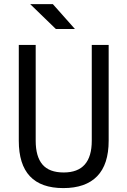

<svg xmlns="http://www.w3.org/2000/svg" viewBox="-20 -914 626 943"><path d="M291 9.8Q72.3 9.8 72.3 -222.7V-693.4H155.3V-222.7Q155.3 -145 188.5 -106Q221.7 -66.9 293 -66.9Q430.7 -66.9 430.7 -222.7V-693.4H513.7V-222.7Q513.7 -106.4 457 -48.3Q400.4 9.8 291 9.8ZM254.4 -771.5 128.4 -893.6H239.7L348.1 -771.5Z"/></svg>

Font: Cascadia Mono SemiLight
Style: Regular
Weight: 350
Monospace: yes
Designer: Aaron Bell
Foundry: Saja Typeworks
Version: Version 2404.023; ttfautohint (v1.8.4)